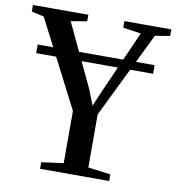

<svg xmlns="http://www.w3.org/2000/svg" viewBox="-99 -817 817 891"><g transform="rotate(10 310.0 -371.5)"><path d="M252.5 -45V-291L43 -699L-15.5 -712V-743H245.5V-712L170 -699.5L309 -404.5L338 -331L368.5 -402.5L500 -699.5L415.5 -712V-743H636.5V-712L566.5 -700.5L368.5 -295.5V-45L474.5 -31V0H149V-31ZM589 -566V-525.5H38V-566Z"/></g></svg>

Font: Merriweather 96pt Medium
Style: Regular
Weight: 500
Version: Version 2.100